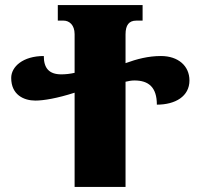

<svg xmlns="http://www.w3.org/2000/svg" viewBox="-20 -734 788 754"><path d="M612 -514C562 -514 517 -502 473 -486V-599C473 -636 487 -653 515 -653H540V-714H207V-653H230C252 -653 273 -636 273 -600V-448C256 -444 237 -442 221 -442C172 -442 152 -467 152 -514C70 -514 24 -472 24 -428C24 -362 73 -339 119 -339C151 -339 205 -348 273 -370V0H473V-413C486 -416 496 -418 508 -418C563 -418 596 -392 596 -323C669 -323 724 -356 724 -418C724 -475 680 -514 612 -514Z"/></svg>

Font: Noto Serif Georgian Black
Style: Regular
Weight: 900
Designer: Monotype Design Team, Akaki Razmadze
Foundry: Google LLC
Version: Version 2.003